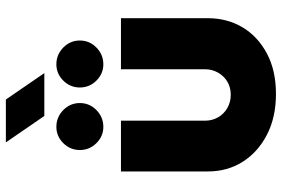

<svg xmlns="http://www.w3.org/2000/svg" viewBox="-173 -774 960 654"><g transform="rotate(-90 307.0 -447.0)"><path d="M415 -575Q383 -575 359.5 -598.5Q336 -622 336 -655Q336 -688 359.5 -711.5Q383 -735 415 -735Q448 -735 472 -711.5Q496 -688 496 -655Q496 -622 472 -598.5Q448 -575 415 -575ZM202 -575Q170 -575 146.5 -598.5Q123 -622 123 -655Q123 -688 146.5 -711.5Q170 -735 202 -735Q235 -735 259 -711.5Q283 -688 283 -655Q283 -622 259 -598.5Q235 -575 202 -575ZM314 13Q234 13 174.5 -18Q115 -49 82.5 -101Q50 -153 50 -219V-515H223V-227Q223 -205 234 -185Q245 -165 265.5 -153Q286 -141 311 -141Q337 -141 356.5 -153Q376 -165 387 -185Q398 -205 398 -227V-515H572V-219Q572 -153 541 -101Q510 -49 452 -18Q394 13 314 13ZM239 -776 149 -907H295L385 -776Z"/></g></svg>

Font: MuseoModerno Thin ExtraBold
Style: Regular
Weight: 800
Version: Version 1.002